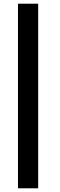

<svg xmlns="http://www.w3.org/2000/svg" viewBox="-20 -810 326 1036"><path d="M186 206V-790H77V206Z"/></svg>

Font: Repo DemiBold
Style: Regular
Weight: 600
Designer: Stefan Peev
Foundry: Context Ltd
Version: Version 1.502